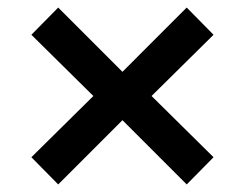

<svg xmlns="http://www.w3.org/2000/svg" viewBox="-20 -565 648 508"><path d="M63 -149 227 -311 63 -473 134 -545 304 -375 474 -545 545 -473 381 -311 545 -149 474 -77 304 -247 134 -77Z"/></svg>

Font: Trirong
Style: Bold
Weight: 700
Designer: Katatrad Team
Foundry: CadsonDemak
Version: Version 1.001